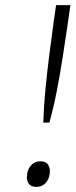

<svg xmlns="http://www.w3.org/2000/svg" viewBox="-20 -720 295 750"><path d="M149 -241Q151 -304 157.5 -371.5Q164 -439 172.5 -505Q181 -571 189 -630L199 -700H255L245 -630Q236 -568 225.5 -500Q215 -432 202 -365.5Q189 -299 173 -241ZM123 10Q102 10 93.5 -1Q85 -12 85 -27Q85 -33 86 -40Q89 -62 103 -76Q117 -90 137 -90Q158 -90 166.5 -78.5Q175 -67 175 -51Q175 -46 174 -40Q171 -18 157 -4Q143 10 123 10Z"/></svg>

Font: Lexend ExtLt
Style: Italic
Weight: 250
Italic angle: -8.13011°
Designer: Bonnie Shaver-Troup, Thomas Jockin
Foundry: Lexend
Version: Version 1.007